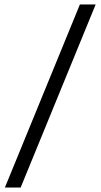

<svg xmlns="http://www.w3.org/2000/svg" viewBox="-20 -725 453 865"><path d="M73 120 411 -705H340L2 120Z"/></svg>

Font: Plus Jakarta Sans Light
Style: Regular
Weight: 300
Designer: Gumpita Rahayu
Foundry: Tokotype
Version: Version 2.071;gftools[0.9.30]